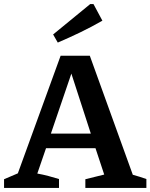

<svg xmlns="http://www.w3.org/2000/svg" viewBox="-24 -927 742 947"><path d="M631 -65Q648 -60 665 -55Q682 -50 698 -44V0H397V-43L490 -66L447 -196H203L160 -71Q188 -66 214.5 -59Q241 -52 267 -44V0H-4V-43L64 -72L275 -652H419ZM227 -268H424L328 -564ZM261 -717 238 -757 421 -907H437L481 -825Q427 -794 372 -767.5Q317 -741 261 -717Z"/></svg>

Font: Piazzolla SC SemiBold
Style: Regular
Weight: 600
Designer: Juan Pablo del Peral
Foundry: Huerta Tipografica
Version: Version 1.330